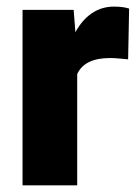

<svg xmlns="http://www.w3.org/2000/svg" viewBox="-20 -558 419 578"><path d="M368.7 -532.2 365.7 -379.4Q356 -380.4 339.4 -381.8Q322.8 -383.3 311.5 -383.3Q234.4 -383.3 212.4 -335V0H47.9V-528.3H201.7L207 -460.9Q226.6 -497.6 256.1 -517.8Q285.6 -538.1 323.2 -538.1Q350.6 -538.1 368.7 -532.2Z"/></svg>

Font: Vazirmatn RD UI FD Black
Style: Regular
Weight: 900
Designer: Saber Rastikerdar
Foundry: Saber Rastikerdar
Version: Version 33.003